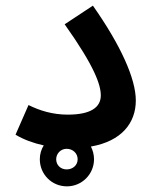

<svg xmlns="http://www.w3.org/2000/svg" viewBox="-20 -519 542 680"><path d="M35 -42C63 -25 98 -12 135 -4C126 10 121 27 121 45C121 98 163 141 217 141C270 141 313 98 313 45C313 29 309 14 302 0C411 -19 461 -84 461 -163C461 -240 408 -358 309 -499L209 -433C317 -281 337 -217 337 -181C337 -138 300 -113 220 -113C167 -113 121 -127 81 -147ZM216 81C195 81 179 66 179 45C179 25 195 8 216 8C238 8 255 24 255 45C255 66 238 81 216 81Z"/></svg>

Font: Noto Sans Arabic UI SmBd
Style: Regular
Weight: 600
Designer: Monotype Design Team, Nadine Chahine and Nizar Qandah
Foundry: Monotype Imaging Inc.
Version: Version 2.010